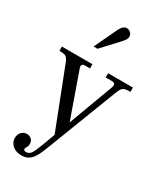

<svg xmlns="http://www.w3.org/2000/svg" viewBox="-246 -841 965 1138"><g transform="rotate(30 236.5 -272.0)"><path d="M103 211Q77 211 58 201Q39 191 29 175Q19 159 19 140Q19 116 33.5 100Q48 84 70 84Q87 84 100.5 95Q114 106 114 127Q114 138 111 145Q108 152 104.5 156.5Q101 161 101 168Q101 175 106 177.5Q111 180 118 180Q138 180 150.5 162.5Q163 145 181 96L367 -405Q374 -422 369 -430.5Q364 -439 348 -439H306V-468H476V-439Q451 -439 438 -435Q425 -431 417.5 -420Q410 -409 402 -388L221 82Q210 110 200 133.5Q190 157 177 174.5Q164 192 146.5 201.5Q129 211 103 211ZM225 35 59 -392Q52 -412 44.5 -422Q37 -432 25 -435.5Q13 -439 -10 -439V-468H199V-439H165Q148 -439 144.5 -430Q141 -421 147 -406L254 -103H271ZM152 -562 228 -722Q237 -739 247 -747Q257 -755 270 -755Q285 -755 296 -744Q307 -733 307 -718Q307 -708 302.5 -699.5Q298 -691 283 -674L179 -562Z"/></g></svg>

Font: Frank Ruhl Libre
Style: Regular
Weight: 400
Designer: Yanek Iontef
Foundry: Fontef
Version: Version 6.004